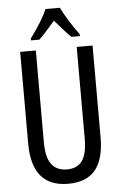

<svg xmlns="http://www.w3.org/2000/svg" viewBox="-62 -973 645 1025"><g transform="rotate(-5 261.0 -460.0)"><path d="M455 -224Q455 -104 407 -47Q359 10 262 10Q67 10 67 -223V-714H151V-222Q151 -141 179 -104Q207 -67 262 -67Q317 -67 343.5 -104Q370 -141 370 -223V-714H455ZM392 -780V-770H347Q320 -795 261 -864L246 -847Q199 -793 175 -770H130V-780Q195 -868 222 -930H299Q314 -898 340 -856.5Q366 -815 392 -780Z"/></g></svg>

Font: Noto Sans UI Cond
Style: Regular
Weight: 400
Width: 3
Designer: Monotype Design Team
Foundry: Monotype Imaging Inc.
Version: Version 1.001